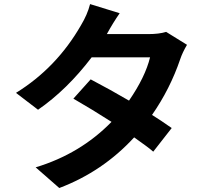

<svg xmlns="http://www.w3.org/2000/svg" viewBox="-20 -858 1040 944"><path d="M796.9 -701.2 899.4 -637.7Q877 -599.6 866.2 -567.4Q816.4 -420.9 727.5 -293Q768.6 -267.6 824.2 -228.5L733.4 -112.3Q711.9 -131.8 639.6 -182.6Q485.4 -14.6 271.5 66.4L155.3 -35.2Q375 -101.6 528.3 -258.8Q435.5 -318.4 340.8 -373L425.8 -467.8Q524.4 -416 614.3 -363.3Q694.3 -479.5 717.8 -576.2H430.7Q309.6 -417 167 -318.4L58.6 -401.4Q257.8 -524.4 377.9 -733.4Q410.2 -787.1 422.9 -837.9L568.4 -793Q535.2 -745.1 505.9 -691.4L504.9 -690.4H710Q761.7 -690.4 796.9 -701.2Z"/></svg>

Font: GenEi Gothic M Regular
Style: Bold
Weight: 700
Designer: o_tamon (Modified); [Source Han Sans]
Ryoko NISHIZUKA  (kana & ideographs); Paul D. Hunt (Latin, Greek & Cyrillic); Wenl
Version: Version 1.1a;Original Version 1.004